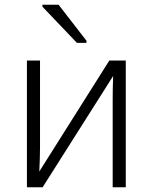

<svg xmlns="http://www.w3.org/2000/svg" viewBox="-20 -786 640 806"><path d="M93 0V-532H148V-165Q148 -141 147 -116Q146 -91 145 -66L439 -532H508V0H453V-368Q453 -392 453.5 -417.5Q454 -443 455 -467L159 0ZM303 -606 158 -758V-766H226L343 -615V-606Z"/></svg>

Font: Noto Sans Mono Light
Style: Regular
Weight: 300
Designer: Monotype Design Team
Foundry: Monotype Imaging Inc.
Version: Version 2.014; ttfautohint (v1.8.4.7-5d5b)